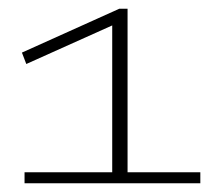

<svg xmlns="http://www.w3.org/2000/svg" viewBox="-20 -788 507 438"><path d="M36 -370V-395H236V-730L40 -642L30 -668L252 -768H271V-395H437V-370Z"/></svg>

Font: Georama Expanded ExtraLight
Style: Regular
Weight: 250
Width: 7
Designer: Jean-Baptiste Levee
Foundry: Production Type
Version: Version 1.001